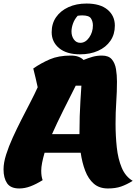

<svg xmlns="http://www.w3.org/2000/svg" viewBox="-26 -1039 775 1085"><path d="M83 26Q34 26 14 -3.5Q-6 -33 -6 -82Q-6 -119 8.5 -165Q23 -211 46 -261.5Q69 -312 95 -363Q121 -414 145.5 -461Q170 -508 187 -546Q182 -571 175 -599Q168 -627 162 -652Q207 -683 256 -704Q305 -725 374 -725Q400 -725 418 -718Q436 -711 446 -700Q472 -711 497 -718Q522 -725 550 -725Q588 -725 606 -703.5Q624 -682 629.5 -648.5Q635 -615 635 -578Q635 -521 631 -463Q627 -405 627 -340Q627 -271 634 -206Q641 -141 662 -91Q683 -41 724 -17Q690 4 658.5 15Q627 26 584 26Q535 26 504 -1Q473 -28 455.5 -74Q438 -120 430 -176H226Q217 -145 212 -119.5Q207 -94 207 -74Q207 -42 215 -21Q178 2 146 14Q114 26 83 26ZM268 -281H423Q423 -337 424.5 -382Q426 -427 428.5 -468.5Q431 -510 434 -555H402Q368 -488 332 -416Q296 -344 268 -281ZM426 -732Q350 -732 308 -767Q266 -802 266 -857Q266 -906 291 -942Q316 -978 360.5 -998.5Q405 -1019 463 -1019Q540 -1019 581.5 -984.5Q623 -950 623 -894Q623 -845 598 -808.5Q573 -772 528.5 -752Q484 -732 426 -732ZM428 -797Q457 -797 478 -827Q499 -857 499 -895Q499 -918 488 -935Q477 -952 439 -952Q432 -952 426.5 -951.5Q421 -951 413 -950Q395 -930 386.5 -906Q378 -882 378 -861Q378 -835 391.5 -816Q405 -797 428 -797Z"/></svg>

Font: Lemon
Style: Regular
Weight: 400
Designer: Eduardo Rodriguez Tunni
Foundry: Eduardo Rodriguez Tunni
Version: Version 1.003; ttfautohint (v1.8.4.7-5d5b);gftools[0.9.24]